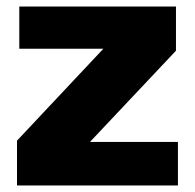

<svg xmlns="http://www.w3.org/2000/svg" viewBox="-20 -532 596 587"><path d="M524 -98V35H32V-102L296 -383H39V-512H518V-377L255 -98Z"/></svg>

Font: Lalezar
Style: Bold
Weight: 700
Designer: Borna Izadpanah
Foundry: Borna Izadpanah
Version: Version 1.003;January 24, 2021;FontCreator 13.0.0.2683 64-bi